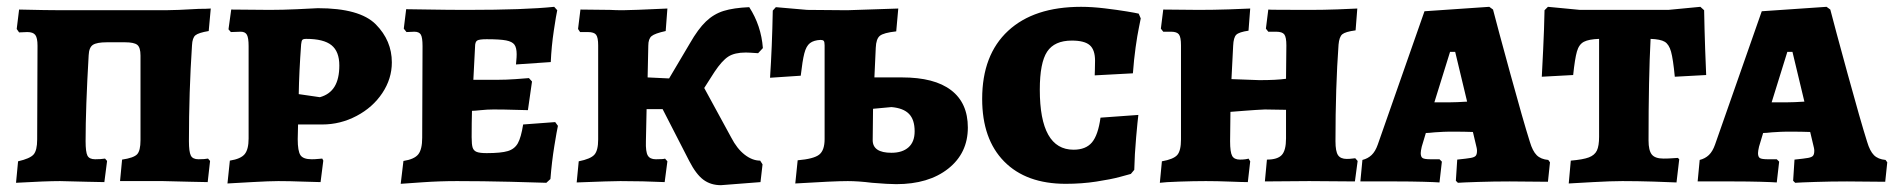

<svg xmlns="http://www.w3.org/2000/svg" viewBox="-20 -531 5558 563"><path d="M33 -58Q68 -66 78.5 -78Q89 -90 89 -122L90 -397Q90 -420 83.5 -428.5Q77 -437 60 -437L36 -436L29 -446L36 -503Q118 -501 162 -501H465Q495 -501 563 -505Q586 -505 598 -506L592 -440Q562 -435 553 -427.5Q544 -420 543 -398Q534 -262 534 -117Q534 -86 539.5 -75Q545 -64 562 -64Q580 -64 590 -66L596 -59L589 3L540 2L458 0H332L338 -63Q372 -68 382 -78.5Q392 -89 392 -120V-368Q392 -392 382.5 -399.5Q373 -407 347 -407H293Q264 -407 252.5 -399.5Q241 -392 240 -369Q231 -215 231 -117Q231 -85 236.5 -74.5Q242 -64 259 -64Q276 -64 288 -66L294 -59L286 3L236 2L156 0Q114 0 27 5Z M654 -60Q686 -65 697.5 -79Q709 -93 709 -125V-396Q709 -420 704 -429Q699 -438 686 -438L657 -437L650 -445L658 -503L771 -502Q808 -502 851.5 -504Q895 -506 912 -507Q1035 -507 1082 -459.5Q1129 -412 1129 -348Q1129 -300 1101 -258Q1073 -216 1025.5 -191Q978 -166 925 -166H854L853 -123Q853 -88 861 -76Q869 -64 894 -64Q904 -64 913 -65Q922 -66 925 -66L928 -60L920 3Q905 3 867 1.5Q829 0 796 0Q771 0 718 3Q665 6 647 7ZM975 -339Q975 -380 952 -398.5Q929 -417 878 -417Q869 -417 866.5 -414Q864 -411 863 -401Q857 -319 856 -255L918 -246Q947 -254 961 -277Q975 -300 975 -339Z M1163 -59Q1195 -64 1206.5 -78.5Q1218 -93 1218 -127L1219 -396Q1219 -421 1214 -429.5Q1209 -438 1195 -438L1172 -437L1164 -447L1171 -504Q1189 -504 1240.5 -503Q1292 -502 1350 -502Q1519 -502 1605 -511L1614 -501Q1611 -488 1604 -441.5Q1597 -395 1595 -349L1493 -342Q1493 -345 1494 -354Q1495 -363 1495 -372Q1495 -391 1488.5 -400Q1482 -409 1464 -412.5Q1446 -416 1407 -416Q1385 -416 1379 -412Q1373 -408 1373 -394L1368 -297H1439Q1464 -297 1492 -299Q1520 -301 1531 -302L1540 -292L1528 -208Q1518 -208 1488.5 -209Q1459 -210 1427 -210Q1409 -210 1390 -208Q1371 -206 1364 -206Q1363 -172 1363 -129Q1363 -107 1366 -98Q1369 -89 1378 -85.5Q1387 -82 1407 -82Q1449 -82 1469 -88Q1489 -94 1498.5 -111Q1508 -128 1514 -166L1608 -173L1616 -162Q1613 -149 1605.5 -103Q1598 -57 1594 -6L1582 5Q1558 4 1476 2Q1394 0 1320 0Q1269 0 1219 3.5Q1169 7 1155 8Z M2209 -60 2216 -49 2210 3 2094 12Q2064 12 2042.5 -4Q2021 -20 2001 -59L1923 -211H1876L1874 -117Q1873 -86 1879.5 -75Q1886 -64 1903 -64Q1927 -64 1930 -66L1937 -58L1929 3Q1865 0 1799 0Q1773 0 1671 4L1677 -58Q1712 -65 1723 -77.5Q1734 -90 1734 -122V-398Q1734 -421 1728 -429Q1722 -437 1704 -437H1681L1675 -446L1682 -503L1769 -502Q1786 -501 1806 -501Q1830 -501 1937 -506L1932 -440Q1900 -433 1890.5 -425Q1881 -417 1881 -397L1879 -304L1942 -301L2003 -404Q2027 -446 2050 -468Q2073 -490 2102 -499Q2131 -508 2177 -510Q2212 -456 2217 -390L2203 -375Q2175 -377 2167 -377Q2134 -377 2115.5 -365Q2097 -353 2075 -320L2045 -273L2124 -128Q2141 -95 2163.5 -77.5Q2186 -60 2209 -60Z M2537 5Q2497 0 2466 0Q2426 0 2312 7L2319 -61Q2366 -65 2382 -77.5Q2398 -90 2398 -123V-398Q2398 -408 2395.5 -411Q2393 -414 2386 -414Q2366 -413 2355 -404.5Q2344 -396 2338.5 -374.5Q2333 -353 2328 -309L2238 -303Q2244 -393 2246 -500L2255 -510L2347 -502L2464 -501L2614 -506L2608 -439Q2571 -435 2560 -426Q2549 -417 2548 -391L2544 -304H2625Q2720 -304 2769 -266.5Q2818 -229 2818 -157Q2818 -82 2760.5 -36.5Q2703 9 2608 9Q2585 9 2537 5ZM2662 -146Q2662 -180 2645.5 -197Q2629 -214 2594 -217L2540 -212L2539 -120Q2539 -83 2594 -83Q2626 -83 2644 -99Q2662 -115 2662 -146Z M2860 -241Q2860 -370 2936 -440.5Q3012 -511 3150 -511Q3182 -511 3219.5 -506.5Q3257 -502 3284 -497.5Q3311 -493 3319 -491L3325 -477Q3324 -471 3319.5 -449.5Q3315 -428 3310 -392.5Q3305 -357 3302 -316L3190 -310Q3190 -313 3190.5 -325Q3191 -337 3191 -353Q3191 -385 3175.5 -398.5Q3160 -412 3123 -412Q3072 -412 3050.5 -379.5Q3029 -347 3029 -268Q3029 -92 3128 -92Q3164 -92 3182 -113.5Q3200 -135 3207 -186L3318 -194Q3316 -179 3311.5 -128.5Q3307 -78 3306 -33L3296 -21Q3289 -19 3263 -12Q3237 -5 3194.5 1.5Q3152 8 3105 8Q2989 8 2924.5 -57.5Q2860 -123 2860 -241Z M3387 -58Q3421 -64 3432 -76.5Q3443 -89 3443 -122V-398Q3443 -422 3437 -430Q3431 -438 3414 -438H3391L3384 -447L3391 -503L3495 -502Q3538 -502 3583.5 -503.5Q3629 -505 3646 -506L3641 -441Q3613 -437 3605 -429Q3597 -421 3596 -397L3591 -299L3673 -296Q3723 -296 3751 -300L3752 -398Q3752 -422 3746 -430Q3740 -438 3722 -438H3699L3692 -447L3699 -503Q3699 -502 3823 -502Q3860 -502 3902 -503.5Q3944 -505 3960 -506L3955 -442Q3925 -438 3916 -430.5Q3907 -423 3905 -400Q3896 -276 3896 -117Q3896 -87 3903.5 -76Q3911 -65 3929 -65Q3938 -65 3945 -66Q3952 -67 3954 -67L3961 -59L3953 1L3819 0L3689 1L3695 -63Q3726 -63 3738.5 -76.5Q3751 -90 3751 -125V-209L3689 -210Q3665 -209 3633 -206.5Q3601 -204 3588 -203L3587 -117Q3587 -85 3593 -74Q3599 -63 3616 -63Q3625 -63 3632 -64Q3639 -65 3641 -66L3646 -58L3639 3Q3624 3 3586.5 1.5Q3549 0 3516 0Q3481 0 3438 1.5Q3395 3 3381 5Z M4249 -1 4253 -63Q4282 -66 4293 -68Q4304 -70 4307.5 -74.5Q4311 -79 4311 -89Q4311 -93 4310 -97.5Q4309 -102 4308 -106L4299 -144Q4277 -145 4231 -145Q4217 -145 4187 -143Q4169 -141 4161 -141L4149 -101Q4146 -88 4146 -82Q4146 -71 4151.5 -67.5Q4157 -64 4175 -64H4201L4208 -57L4201 4Q4189 3 4153 2Q4117 1 4075 1H3969L3975 -62Q3991 -66 4002 -76.5Q4013 -87 4020 -107L4157 -498L4347 -511L4358 -503Q4370 -456 4408.5 -315.5Q4447 -175 4466 -115Q4474 -88 4486 -76Q4498 -64 4520 -62L4525 -55L4519 2L4407 1Q4360 1 4314 2.5Q4268 4 4255 5ZM4233 -231Q4250 -231 4282 -233L4247 -379H4232L4186 -231Z M4586 -60Q4622 -63 4639 -69.5Q4656 -76 4662.5 -89.5Q4669 -103 4669 -130V-417Q4639 -416 4624.5 -408.5Q4610 -401 4604 -380Q4598 -359 4593 -311L4501 -306Q4502 -324 4505 -385.5Q4508 -447 4509 -501L4519 -511L4613 -502H4872L4966 -511L4977 -501Q4978 -446 4980 -387Q4982 -328 4983 -311L4891 -306Q4886 -358 4880 -379.5Q4874 -401 4861.5 -408.5Q4849 -416 4820 -417Q4814 -303 4814 -119Q4814 -90 4823.5 -78Q4833 -66 4858 -66Q4873 -66 4884.5 -67Q4896 -68 4900 -68L4904 -64L4896 4Q4877 3 4829 1.5Q4781 0 4737 0Q4705 0 4651 3Q4597 6 4580 7Z M5238 -1 5242 -63Q5271 -66 5282 -68Q5293 -70 5296.5 -74.5Q5300 -79 5300 -89Q5300 -93 5299 -97.5Q5298 -102 5297 -106L5288 -144Q5266 -145 5220 -145Q5206 -145 5176 -143Q5158 -141 5150 -141L5138 -101Q5135 -88 5135 -82Q5135 -71 5140.5 -67.5Q5146 -64 5164 -64H5190L5197 -57L5190 4Q5178 3 5142 2Q5106 1 5064 1H4958L4964 -62Q4980 -66 4991 -76.5Q5002 -87 5009 -107L5146 -498L5336 -511L5347 -503Q5359 -456 5397.5 -315.5Q5436 -175 5455 -115Q5463 -88 5475 -76Q5487 -64 5509 -62L5514 -55L5508 2L5396 1Q5349 1 5303 2.5Q5257 4 5244 5ZM5222 -231Q5239 -231 5271 -233L5236 -379H5221L5175 -231Z"/></svg>

Font: Alegreya SC ExtraBold
Style: Regular
Weight: 800
Designer: Juan Pablo del Peral
Foundry: Huerta Tipografica
Version: Version 2.007; ttfautohint (v1.6)